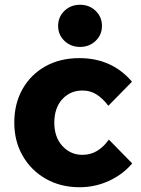

<svg xmlns="http://www.w3.org/2000/svg" viewBox="-20 -770 593 806"><path d="M437 -184 535 -84Q495 -37 437 -10.5Q379 16 314 16Q235 16 173 -19Q111 -54 75.5 -115.5Q40 -177 40 -255Q40 -335 74.5 -396Q109 -457 170.5 -491.5Q232 -526 313 -526Q450 -526 534 -427L435 -326Q410 -358 384.5 -374Q359 -390 326 -390Q275 -390 241.5 -353.5Q208 -317 208 -255Q208 -194 242 -157Q276 -120 326 -120Q360 -120 387.5 -136.5Q415 -153 437 -184ZM316 -573Q277 -573 250.5 -598.5Q224 -624 224 -661Q224 -699 250.5 -724.5Q277 -750 316 -750Q355 -750 381.5 -724.5Q408 -699 408 -661Q408 -624 381.5 -598.5Q355 -573 316 -573Z"/></svg>

Font: Wix Madefor Text ExtraBold
Style: Regular
Weight: 800
Designer: Dalton Maag Ltd
Foundry: Dalton Maag Ltd
Version: Version 3.100